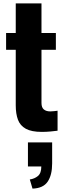

<svg xmlns="http://www.w3.org/2000/svg" viewBox="-20 -773 382 1134"><path d="M227 6Q166 6 132.5 -12.5Q99 -31 86 -66Q73 -101 73 -151V-479H16V-578H73V-753H225V-578H310V-479H225V-165Q225 -138 239 -126.5Q253 -115 277 -115Q289 -115 300 -116.5Q311 -118 320 -119V-1Q305 1 279.5 3.5Q254 6 227 6ZM172 341 156 287Q184 283 204 266.5Q224 250 224 210H145V68H288V192Q288 261 261.5 300Q235 339 172 341Z"/></svg>

Font: Oswald SemiBold
Style: Regular
Weight: 600
Designer: Vernon Adams
Foundry: Vernon Adams
Version: Version 4.103;gftools[0.9.33.dev8+g029e19f]